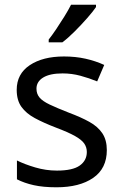

<svg xmlns="http://www.w3.org/2000/svg" viewBox="-20 -786 519 816"><path d="M434 -148Q434 -70 376 -30Q318 10 220 10Q164 10 123.5 1Q83 -8 52 -24V-104Q84 -88 129.5 -74.5Q175 -61 222 -61Q289 -61 319 -82.5Q349 -104 349 -140Q349 -160 338 -176Q327 -192 298.5 -208Q270 -224 217 -244Q165 -264 128 -284Q91 -304 71 -332Q51 -360 51 -404Q51 -472 106.5 -509Q162 -546 252 -546Q301 -546 343.5 -536.5Q386 -527 423 -510L393 -440Q359 -454 322 -464Q285 -474 246 -474Q192 -474 163.5 -456.5Q135 -439 135 -409Q135 -387 148 -371.5Q161 -356 191.5 -341.5Q222 -327 273 -307Q324 -288 360 -268Q396 -248 415 -219.5Q434 -191 434 -148ZM388 -756Q376 -738 351 -709.5Q326 -681 297.5 -652.5Q269 -624 245 -606H187V-618Q202 -637 219.5 -663Q237 -689 254 -716.5Q271 -744 282 -766H388Z"/></svg>

Font: Noto Sans Tamil Supplement
Style: Regular
Weight: 400
Designer: Ek Type
Foundry: Ek Type
Version: Version 2.001; ttfautohint (v1.8.4.7-5d5b)